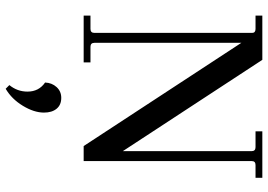

<svg xmlns="http://www.w3.org/2000/svg" viewBox="-154 -516 945 677"><g transform="rotate(90 318.5 -177.5)"><path d="M35 0V-24H82Q96 -24 96 -38V-594Q96 -606 82 -606H35V-630H191L513 -138V-592Q513 -606 499 -606H443V-630H607V-606H562Q548 -606 548 -593V0H495L131 -556V-38Q131 -24 145 -24H200V0ZM293 275 280 262Q303 234 303 198Q303 158 271 136Q272 112 287 95.5Q302 79 325 79Q350 79 363.5 95.5Q377 112 377 140Q377 175 353 214.5Q329 254 293 275Z"/></g></svg>

Font: Arapey
Style: Regular
Weight: 400
Designer: Eduardo Rodriguez Tunni
Foundry: Eduardo Rodriguez Tunni
Version: Version 4.000